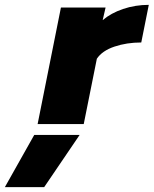

<svg xmlns="http://www.w3.org/2000/svg" viewBox="-172 -511 633 791"><path d="M79 -480H263L251 -428Q285 -457 335 -474Q385 -491 441 -491L410 -336Q350 -336 299.5 -319Q249 -302 227 -269L173 0H-17ZM-31 45H156L10 260H-152Z"/></svg>

Font: Readiness ExtraBold
Style: Italic
Weight: 800
Italic angle: -12°
Designer: Katatrad Team
Foundry: CadsonDemak
Version: Version 1.00;January 16, 2020;FontCreator 12.0.0.2550 64-bit